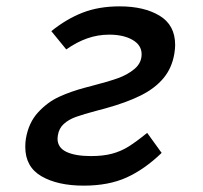

<svg xmlns="http://www.w3.org/2000/svg" viewBox="-20 -578 640 604"><path d="M59.5 -116Q59.5 -130 61.5 -142Q70 -192 99.5 -224.2Q129 -256.5 166 -273.5Q203 -290.5 248.5 -302.5L267.5 -307.5Q318 -320.5 349.5 -331.5Q381 -342.5 403.2 -361.2Q425.5 -380 425.5 -407.5Q425.5 -436 397 -452.5Q368.5 -469 323.5 -469Q287.5 -469 254.2 -457.2Q221 -445.5 188.5 -422.5L141.5 -480Q188.5 -518 239.5 -538Q290.5 -558 356.5 -558Q433.5 -558 482.2 -528.5Q531 -499 531 -436.5Q531 -425.5 528.5 -409.5Q521 -364 494.2 -332Q467.5 -300 423 -277.8Q378.5 -255.5 311.5 -237L287 -230.5Q241.5 -218.5 218.8 -210.2Q196 -202 180.8 -188.2Q165.5 -174.5 162 -152Q161 -145 161 -142Q161 -113.5 189 -100.2Q217 -87 266 -87Q304.5 -87 332.5 -94.5Q360.5 -102 384.5 -117Q408.5 -132 443 -160L488.5 -97Q434.5 -45 378 -19.5Q321.5 6 243.5 6Q161.5 6 110.5 -23.5Q59.5 -53 59.5 -116Z"/></svg>

Font: JuliaMono Medium
Style: Italic
Weight: 500
Italic angle: -9°
Monospace: yes
Designer: cormullion
Foundry: corm
Version: Version 0.054; ttfautohint (v1.8.4)